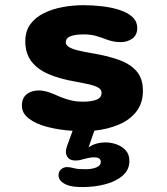

<svg xmlns="http://www.w3.org/2000/svg" viewBox="-20 -508 659 759"><path d="M306 231.5Q286.5 231.5 271 229.5Q255.5 227.5 244.5 223Q211.5 209.5 211.5 185Q211.5 169.5 221.8 161Q232 152.5 245 152.5Q256.5 152.5 273 157Q282.5 159.5 293.2 160.2Q304 161 317 161Q344.5 161 361.5 153.5Q378.5 146 378.5 132Q378.5 123 371.8 118.5Q365 114 353.5 114Q342.5 114 332.8 115.8Q323 117.5 314 120Q305 123 296 124.8Q287 126.5 278 126.5Q258.5 126.5 249.5 116.2Q240.5 106 240.5 91.5Q240.5 86.5 241.8 80.8Q243 75 245 69.5L267 9Q215 6 169 -5.8Q123 -17.5 94.8 -38.8Q66.5 -60 66.5 -90.5Q66.5 -120 85.2 -135.2Q104 -150.5 134 -150.5Q146.5 -150.5 161.2 -146.8Q176 -143 193 -136Q209 -128.5 226.5 -121.8Q244 -115 264 -110.5Q284 -106 307 -106Q342 -106 361.8 -114Q381.5 -122 381.5 -141.5Q381.5 -153.5 369.5 -161Q357.5 -168.5 334.2 -174Q311 -179.5 277.5 -185.5Q216.5 -196 172.2 -215Q128 -234 104 -265.5Q80 -297 80 -345Q80 -385 100 -412.2Q120 -439.5 153.5 -456Q187 -472.5 227.8 -480Q268.5 -487.5 309.5 -487.5Q347.5 -487.5 385.2 -483Q423 -478.5 454 -468.2Q485 -458 503.8 -440.5Q522.5 -423 522.5 -397Q522.5 -369.5 503.2 -355.5Q484 -341.5 456 -341.5Q440.5 -341.5 426.5 -344.5Q412.5 -347.5 398 -353Q383 -359 361.5 -365.5Q340 -372 311.5 -372Q298.5 -372 286 -370.8Q273.5 -369.5 263 -366.2Q252.5 -363 246.2 -356.8Q240 -350.5 240 -340.5Q240 -329.5 253 -321.8Q266 -314 289 -308.5Q312 -303 341.5 -298Q402.5 -288 448.2 -272Q494 -256 519.5 -227Q545 -198 545 -149Q545 -100.5 519.2 -67.2Q493.5 -34 449.8 -15.5Q406 3 353 8.5L330 75Q344 64.5 361.2 59.8Q378.5 55 397.5 55Q419.5 55 441 62.8Q462.5 70.5 477 86.5Q491.5 102.5 491.5 128.5Q491.5 163 465.2 186Q439 209 396.8 220.2Q354.5 231.5 306 231.5Z"/></svg>

Font: Sono Monospace
Style: Bold
Weight: 700
Designer: Tyler Finck
Foundry: Tyler Finck
Version: Version 2.112